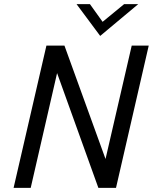

<svg xmlns="http://www.w3.org/2000/svg" viewBox="-20 -911 741 931"><path d="M650.4 -891.1 465.8 -736.8 351.1 -891.1H416L477.5 -805.2L582 -891.1ZM618.7 -689.9H701.2L542.5 0H457L256.8 -556.6L128.9 0H45.9L205.1 -689.9H292.5L491.7 -140.1Z"/></svg>

Font: HK Grotesk Medium Legacy Italic
Style: Regular
Weight: 500
Italic angle: -13°
Designer: Alfredo Marco Pradil
Foundry: Hanken Design Co.
Version: Version 2.022;PS 002.022;hotconv 1.0.88;makeotf.lib2.5.64775